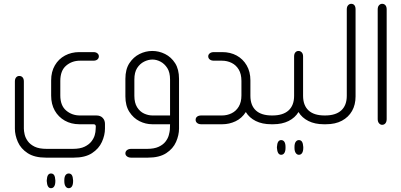

<svg xmlns="http://www.w3.org/2000/svg" viewBox="-20 -651 2103 1006"><path d="M366 175H221Q161 175 125 151.5Q89 128 73.5 92.5Q58 57 58 23V-224Q58 -238 64.5 -245.5Q71 -253 81 -253Q92 -253 98.5 -245.5Q105 -238 105 -224V23Q105 35 109 53Q113 71 125.5 88.5Q138 106 161.5 117.5Q185 129 225 129H361Q400 129 423.5 117.5Q447 106 459.5 89.5Q472 73 476.5 56.5Q481 40 481 29L482 12Q482 0 470 0H396Q353 0 319.5 -19Q286 -38 267 -71.5Q248 -105 248 -150V-230Q248 -275 267.5 -308.5Q287 -342 320.5 -360Q354 -378 396 -378H469Q483 -378 490.5 -371.5Q498 -365 498 -356Q498 -346 490.5 -339.5Q483 -333 469 -333H399Q357 -333 326.5 -307Q296 -281 296 -227V-151Q296 -98 326.5 -72Q357 -46 399 -46H485Q506 -46 518 -33.5Q530 -21 530 -2V23Q530 57 514 92.5Q498 128 462 151.5Q426 175 366 175ZM225 294Q226 275 231.5 266.5Q237 258 247 258Q258 258 263.5 266.5Q269 275 270 294V298Q270 316 264 325.5Q258 335 247 335Q237 335 231.5 325.5Q226 316 225 298ZM317 294Q317 275 323.5 266.5Q330 258 340 258Q351 258 356.5 266.5Q362 275 363 294V298Q363 316 357 325.5Q351 335 340 335Q330 335 323.5 325.5Q317 316 317 298Z M871 0H778Q743 0 711 -16Q679 -32 658 -64.5Q637 -97 637 -146V-238Q637 -288 658 -320Q679 -352 711 -368Q743 -384 778 -384Q813 -384 845 -368Q877 -352 897.5 -320Q918 -288 918 -238V23Q918 57 902.5 92.5Q887 128 851 151.5Q815 175 755 175H667Q654 175 645.5 168.5Q637 162 637 153Q637 142 645.5 135.5Q654 129 667 129H750Q788 129 811.5 118Q835 107 847.5 90.5Q860 74 864.5 57Q869 40 870 29ZM871 -46V-234Q871 -272 856.5 -294.5Q842 -317 821 -328Q800 -339 779 -339Q757 -339 735 -328Q713 -317 698.5 -294.5Q684 -272 684 -234V-149Q684 -112 698.5 -89Q713 -66 735 -56Q757 -46 779 -46Z M1412 -46V0H1401Q1354 0 1320 -17Q1286 -34 1268 -64Q1247 -31 1214 -15.5Q1181 0 1145 0H1034Q1021 0 1013 -6.5Q1005 -13 1005 -23Q1005 -34 1013 -40Q1021 -46 1034 -46H1143Q1170 -46 1193.5 -57.5Q1217 -69 1231 -92.5Q1245 -116 1245 -151V-227Q1245 -263 1231 -286.5Q1217 -310 1193.5 -321.5Q1170 -333 1143 -333H1101Q1087 -333 1079 -339.5Q1071 -346 1071 -356Q1071 -365 1079 -371.5Q1087 -378 1101 -378H1144Q1187 -378 1220 -360Q1253 -342 1272.5 -308.5Q1292 -275 1292 -230V-149Q1292 -99 1320.5 -72.5Q1349 -46 1405 -46Z M1688 -46V0H1676Q1630 0 1596 -17Q1562 -34 1544 -64Q1526 -34 1492 -17Q1458 0 1412 0H1400V-46H1407Q1463 -46 1492 -72.5Q1521 -99 1521 -149V-355Q1521 -369 1527.5 -376.5Q1534 -384 1544 -384Q1554 -384 1561 -376.5Q1568 -369 1568 -355V-149Q1568 -99 1596.5 -72.5Q1625 -46 1681 -46ZM1453 83Q1464 83 1470 92Q1476 101 1476 119V124Q1476 141 1470 150.5Q1464 160 1453 160Q1443 160 1437.5 150.5Q1432 141 1431 124V119Q1432 101 1437.5 92Q1443 83 1453 83ZM1546 83Q1557 83 1562.5 92Q1568 101 1569 119V124Q1569 141 1563 150.5Q1557 160 1546 160Q1536 160 1529.5 150.5Q1523 141 1523 124V119Q1523 101 1529.5 92Q1536 83 1546 83Z M1676 0V-46H1683Q1739 -46 1768 -72.5Q1797 -99 1797 -149V-602Q1797 -616 1804 -623.5Q1811 -631 1820 -631Q1831 -631 1837 -623.5Q1843 -616 1843 -602V-146Q1843 -102 1824.5 -69.5Q1806 -37 1771.5 -18.5Q1737 0 1688 0Z M1959 -602Q1959 -616 1966 -623.5Q1973 -631 1982 -631Q1993 -631 1999.5 -623.5Q2006 -616 2006 -602V-27Q2006 -13 1999.5 -5Q1993 3 1982 3Q1973 3 1966 -5Q1959 -13 1959 -27Z"/></svg>

Font: Beiruti Light
Style: Regular
Weight: 300
Designer: Arlette Boutros
Foundry: Boutros
Version: Version 1.41